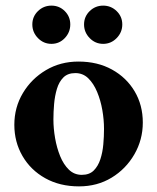

<svg xmlns="http://www.w3.org/2000/svg" viewBox="-20 -656 559 683"><path d="M347 -636Q375 -636 395 -616.5Q415 -597 415 -569Q415 -541 395 -520.5Q375 -500 347 -500Q319 -500 299 -520.5Q279 -541 279 -569Q279 -597 299 -616.5Q319 -636 347 -636ZM163 -636Q191 -636 210.5 -616.5Q230 -597 230 -569Q230 -541 210.5 -520.5Q191 -500 163 -500Q135 -500 115 -520.5Q95 -541 95 -569Q95 -597 115 -616.5Q135 -636 163 -636ZM259 -437Q327 -437 378.5 -408.5Q430 -380 459 -331Q488 -282 488 -220Q488 -159 458 -107Q428 -55 377 -24Q326 7 261 7Q193 7 141 -22Q89 -51 60 -101Q31 -151 31 -212Q31 -274 61.5 -325Q92 -376 143.5 -406.5Q195 -437 259 -437ZM248 -396Q221 -396 205.5 -380.5Q190 -365 182.5 -340Q175 -315 172.5 -286.5Q170 -258 170 -231Q170 -199 176 -164.5Q182 -130 194 -100.5Q206 -71 225 -52.5Q244 -34 271 -34Q298 -34 313.5 -49.5Q329 -65 337 -89.5Q345 -114 347.5 -142.5Q350 -171 350 -197Q350 -230 344 -264.5Q338 -299 325.5 -329Q313 -359 294 -377.5Q275 -396 248 -396Z"/></svg>

Font: Amiri
Style: Bold
Weight: 700
Designer: Khaled Hosny
Version: Version 0.113